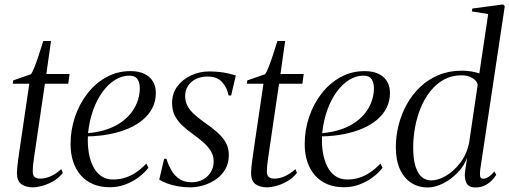

<svg xmlns="http://www.w3.org/2000/svg" viewBox="-20 -837 2302 868"><path d="M140.5 -169.5Q136 -139.5 133.2 -120.2Q130.5 -101 129.2 -88Q128 -75 128 -62Q128 -43.5 137 -36.5Q146 -29.5 161.5 -29.5Q185.5 -29.5 209.8 -40.5Q234 -51.5 257 -72.5L264 -55Q243.5 -30 217.2 -15.8Q191 -1.5 167.2 4.2Q143.5 10 130 10Q96.5 10 76.5 -4.5Q56.5 -19 56.5 -55Q56.5 -64.5 58 -79.8Q59.5 -95 62 -113.8Q64.5 -132.5 67.5 -153.2Q70.5 -174 73.5 -194L112.5 -458.5H37.5L39.5 -473.5L120 -501.5Q128 -512 138.8 -540.8Q149.5 -569.5 159.5 -601Q169.5 -632.5 175.5 -651.5H210.5L189.5 -502.5H294.5L288.5 -458.5H183Z M651 -78.5Q634 -56 607 -35.8Q580 -15.5 546.5 -3Q513 9.5 476.5 9.5Q434 9.5 401 -4.5Q368 -18.5 345.2 -44.5Q322.5 -70.5 310.8 -106.2Q299 -142 299 -186Q299 -249.5 319 -308.5Q339 -367.5 375.2 -414.2Q411.5 -461 461 -488.2Q510.5 -515.5 570 -515.5Q606.5 -515.5 632 -503.5Q657.5 -491.5 671 -469.5Q684.5 -447.5 684.5 -417Q684.5 -380.5 669.5 -350.2Q654.5 -320 627 -296.5Q599.5 -273 561.5 -256.5Q523.5 -240 477 -230.8Q430.5 -221.5 377.5 -220.5Q375.5 -184 381 -149.2Q386.5 -114.5 400 -86.5Q413.5 -58.5 436.2 -42Q459 -25.5 491.5 -25.5Q520.5 -25.5 546.2 -33.8Q572 -42 595.8 -58.2Q619.5 -74.5 641.5 -97.5ZM564.5 -495Q531 -495 500 -475.8Q469 -456.5 443.5 -421.5Q418 -386.5 401 -339Q384 -291.5 378 -235Q428 -239.5 466.2 -253.2Q504.5 -267 532.2 -287.5Q560 -308 577.5 -332.8Q595 -357.5 603.5 -384.5Q612 -411.5 612 -438Q612 -463 601.5 -479Q591 -495 564.5 -495Z M1025 -405.5H1013.5Q1006 -442.5 983.2 -466.8Q960.5 -491 919.5 -491Q888 -491 865 -479.5Q842 -468 829.5 -448Q817 -428 817 -402.5Q817 -379 827.2 -359.2Q837.5 -339.5 856.2 -322Q875 -304.5 899.5 -287Q936 -262 961.5 -239.5Q987 -217 1000.8 -192.5Q1014.5 -168 1014.5 -136Q1014.5 -99.5 998.8 -72.2Q983 -45 957 -26.8Q931 -8.5 900 0.8Q869 10 839 10Q811 10 783.8 5Q756.5 0 734.5 -8.2Q712.5 -16.5 700 -25L722 -119H732.5Q742 -88 756.8 -64Q771.5 -40 793.5 -26.5Q815.5 -13 846 -13Q874.5 -13 897 -25Q919.5 -37 932.8 -58.5Q946 -80 946 -107.5Q946 -134.5 931.8 -156.2Q917.5 -178 895.8 -196.5Q874 -215 851 -231.5Q829.5 -247 808 -266Q786.5 -285 772.2 -310.5Q758 -336 758 -371Q758 -414.5 781.8 -446.5Q805.5 -478.5 843.8 -496.2Q882 -514 925.5 -514Q951 -514 972.8 -511.5Q994.5 -509 1012.8 -504.8Q1031 -500.5 1046 -495.5Z M1199 -169.5Q1194.5 -139.5 1191.8 -120.2Q1189 -101 1187.8 -88Q1186.5 -75 1186.5 -62Q1186.5 -43.5 1195.5 -36.5Q1204.5 -29.5 1220 -29.5Q1244 -29.5 1268.2 -40.5Q1292.5 -51.5 1315.5 -72.5L1322.5 -55Q1302 -30 1275.8 -15.8Q1249.5 -1.5 1225.8 4.2Q1202 10 1188.5 10Q1155 10 1135 -4.5Q1115 -19 1115 -55Q1115 -64.5 1116.5 -79.8Q1118 -95 1120.5 -113.8Q1123 -132.5 1126 -153.2Q1129 -174 1132 -194L1171 -458.5H1096L1098 -473.5L1178.5 -501.5Q1186.5 -512 1197.2 -540.8Q1208 -569.5 1218 -601Q1228 -632.5 1234 -651.5H1269L1248 -502.5H1353L1347 -458.5H1241.5Z M1709.5 -78.5Q1692.5 -56 1665.5 -35.8Q1638.5 -15.5 1605 -3Q1571.5 9.5 1535 9.5Q1492.5 9.5 1459.5 -4.5Q1426.5 -18.5 1403.8 -44.5Q1381 -70.5 1369.2 -106.2Q1357.5 -142 1357.5 -186Q1357.5 -249.5 1377.5 -308.5Q1397.5 -367.5 1433.8 -414.2Q1470 -461 1519.5 -488.2Q1569 -515.5 1628.5 -515.5Q1665 -515.5 1690.5 -503.5Q1716 -491.5 1729.5 -469.5Q1743 -447.5 1743 -417Q1743 -380.5 1728 -350.2Q1713 -320 1685.5 -296.5Q1658 -273 1620 -256.5Q1582 -240 1535.5 -230.8Q1489 -221.5 1436 -220.5Q1434 -184 1439.5 -149.2Q1445 -114.5 1458.5 -86.5Q1472 -58.5 1494.8 -42Q1517.5 -25.5 1550 -25.5Q1579 -25.5 1604.8 -33.8Q1630.5 -42 1654.2 -58.2Q1678 -74.5 1700 -97.5ZM1623 -495Q1589.5 -495 1558.5 -475.8Q1527.5 -456.5 1502 -421.5Q1476.5 -386.5 1459.5 -339Q1442.5 -291.5 1436.5 -235Q1486.5 -239.5 1524.8 -253.2Q1563 -267 1590.8 -287.5Q1618.5 -308 1636 -332.8Q1653.5 -357.5 1662 -384.5Q1670.5 -411.5 1670.5 -438Q1670.5 -463 1660 -479Q1649.5 -495 1623 -495Z M2151 -70.5Q2149 -53 2150.5 -41Q2152 -29 2165 -29Q2175 -29 2188 -37Q2201 -45 2215 -62L2223.5 -47Q2215.5 -33 2201.8 -19.8Q2188 -6.5 2170 2Q2152 10.5 2130 10.5Q2098 10.5 2088 -11Q2078 -32.5 2083 -66L2092 -124.5Q2078.5 -86.5 2048.5 -56Q2018.5 -25.5 1982.5 -7.5Q1946.5 10.5 1914.5 10.5Q1871 10.5 1838.5 -10.8Q1806 -32 1787.8 -72.5Q1769.5 -113 1769.5 -171.5Q1769.5 -221.5 1782 -271.2Q1794.5 -321 1819 -365.2Q1843.5 -409.5 1879.5 -443.8Q1915.5 -478 1962.8 -497.8Q2010 -517.5 2068 -517.5Q2090.5 -517.5 2111 -514Q2131.5 -510.5 2147 -505L2187 -773.5L2113 -785.5L2115.5 -798.5L2254.5 -817L2262 -809ZM2139.5 -454Q2137.5 -469.5 2117.5 -483Q2097.5 -496.5 2066 -496.5Q2022 -496.5 1987 -477.2Q1952 -458 1925.8 -425Q1899.5 -392 1882.2 -350Q1865 -308 1856.5 -261.8Q1848 -215.5 1848 -170Q1848 -119 1858 -86Q1868 -53 1886.2 -37.2Q1904.5 -21.5 1929.5 -21.5Q1961 -21.5 1996.2 -42.2Q2031.5 -63 2060.5 -100.8Q2089.5 -138.5 2100.5 -189.5Z"/></svg>

Font: Merriweather 144pt Light
Style: Italic
Weight: 300
Italic angle: -7.8°
Version: Version 2.101